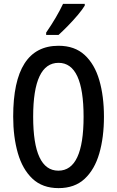

<svg xmlns="http://www.w3.org/2000/svg" viewBox="-20 -960 603 990"><path d="M516 -358Q516 -252 492 -169Q468 -86 416.5 -38Q365 10 282 10Q199 10 147.5 -38.5Q96 -87 72 -170.5Q48 -254 48 -359Q48 -724 282 -724Q365 -724 416.5 -676.5Q468 -629 492 -546.5Q516 -464 516 -358ZM151 -358Q151 -80 281 -80Q411 -80 411 -358Q411 -636 282 -636Q151 -636 151 -358ZM417 -931Q405 -911 381 -882.5Q357 -854 330 -826.5Q303 -799 282 -780H218V-792Q273 -872 305 -940H417Z"/></svg>

Font: Noto Sans Thai Looped ExtraCondensed Medium
Style: Regular
Weight: 500
Width: 2
Designer: Sasikarn Vongin, Ben Mitchell
Foundry: The Fontpad Ltd
Version: Version 1.001; ttfautohint (v1.8.4.7-5d5b)